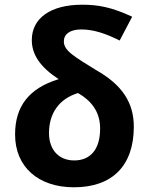

<svg xmlns="http://www.w3.org/2000/svg" viewBox="-20 -785 632 815"><path d="M294 10C457 10 548 -82 548 -247C548 -349 499 -425 387 -488C343 -515 309 -536 286 -554C263 -572 251 -589 251 -609C251 -640 277 -660 325 -660C378 -660 430 -642 488 -613L541 -714C455 -754 398 -765 329 -765C195 -765 115 -708 115 -615C115 -553 151 -500 229 -449C102 -410 44 -333 44 -214C44 -77 142 10 294 10ZM295 -104C228 -104 188 -151 188 -220C188 -305 232 -366 311 -390C377 -352 405 -302 405 -239C405 -151 364 -104 295 -104Z"/></svg>

Font: Kathrein 75 Bold
Style: Regular
Weight: 700
Designer: Lazydogs Typefoundry, based on Open Sans by Ascender Corporation
Foundry: Lazydogs Typefoundry
Version: Version 1.003;PS 001.003;hotconv 1.0.88;makeotf.lib2.5.64775